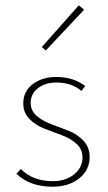

<svg xmlns="http://www.w3.org/2000/svg" viewBox="-20 -703 407 726"><path d="M153 -512 138 -525 278 -683 298 -666ZM179 3Q93 3 42 -46L59 -64Q103 -18 180 -18Q228 -18 260 -43.5Q292 -69 292 -108Q292 -139 269 -159.5Q246 -180 213 -192Q180 -204 147 -217Q114 -230 91 -253.5Q68 -277 68 -312Q68 -358 104 -385Q140 -412 193 -412Q257 -412 302 -378L288 -359Q251 -391 193 -391Q151 -391 123.5 -369.5Q96 -348 96 -314Q96 -284 119 -264.5Q142 -245 175 -233Q208 -221 240.5 -208Q273 -195 296 -170.5Q319 -146 319 -110Q319 -60 279.5 -28.5Q240 3 179 3Z"/></svg>

Font: EauTestInfant Extralight
Style: Regular
Weight: 250
Designer: Christian Thalmann (Catharsis Fonts)
Version: Version 0.001;PS 000.001;hotconv 1.0.88;makeotf.lib2.5.64775